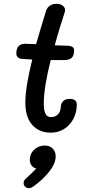

<svg xmlns="http://www.w3.org/2000/svg" viewBox="-20 -690 481 1000"><path d="M380 -145Q380 -106 363 -72.5Q346 -39 315 -19Q284 1 245 1Q184 1 148 -39.5Q112 -80 112 -155Q112 -236 148 -380L97 -383Q65 -385 65 -412Q65 -462 112 -462Q128 -462 168 -460Q199 -567 220 -634Q233 -670 275 -670Q295 -670 307 -660.5Q319 -651 319 -637Q319 -634 317 -626Q282 -518 265 -454Q305 -452 328 -452Q366 -452 366 -428Q366 -400 353 -388.5Q340 -377 313 -377H244Q208 -233 208 -151Q208 -116 216.5 -98Q225 -80 246 -80Q267 -80 281.5 -94Q296 -108 297 -137Q299 -154 310.5 -164.5Q322 -175 344 -175Q380 -175 380 -145ZM270 124Q270 162 235.5 205Q201 248 154 281Q142 290 130 290Q120 290 111.5 282.5Q103 275 103 264Q103 252 111 244Q117 238 136.5 220Q156 202 169 187Q154 185 144.5 172Q135 159 135 142Q135 111 158 89.5Q181 68 213 68Q239 68 254.5 84Q270 100 270 124Z"/></svg>

Font: Mali Medium
Style: Italic
Weight: 500
Italic angle: -10°
Version: Version 1.000; ttfautohint (v1.6)